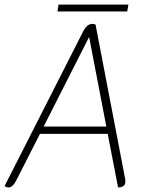

<svg xmlns="http://www.w3.org/2000/svg" viewBox="-30 -810 633 836"><path d="M-10 0 331 -671Q348 -706 372 -706Q380 -706 386 -703L515 -31Q516 -27 516 -20Q516 6 484 6L439 -227H144L40 -23Q25 6 7 6Q-3 6 -10 0ZM433 -259 358 -649 160 -259ZM225 -790H529L524 -760H220Z"/></svg>

Font: Thasadith
Style: Italic
Weight: 400
Italic angle: -9°
Designer: Cadson Demak Co.,Ltd.
Foundry: Cadson Demak Co.,Ltd.
Version: Version 1.000; ttfautohint (v1.6)